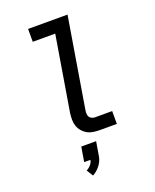

<svg xmlns="http://www.w3.org/2000/svg" viewBox="-176 -834 951 1180"><g transform="rotate(-20 300.0 -243.5)"><path d="M357 0Q335 0 314 -3.5Q293 -7 275.5 -17Q258 -27 245 -42.5Q232 -58 225.5 -77.5Q219 -97 219 -118.5Q219 -140 222 -162L303 -651H156V-735H414L317 -148Q315 -136 315 -124.5Q315 -113 320 -103.5Q325 -94 335 -89Q345 -84 357 -84H469V0ZM223 248 197 206Q213 198 225.5 183.5Q238 169 241 152H200L216 56H313L297 152Q294 167 287.5 181Q281 195 271 207.5Q261 220 249 230.5Q237 241 223 248Z"/></g></svg>

Font: Iosevka SS04 Medium Extended
Style: Italic
Weight: 500
Width: 7
Italic angle: -9°
Monospace: yes
Designer: Belleve Invis
Foundry: Belleve Invis
Version: Version 19.0.0; ttfautohint (v1.8.4)